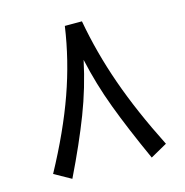

<svg xmlns="http://www.w3.org/2000/svg" viewBox="-99 -739 813 842"><g transform="rotate(-15 307.5 -318.0)"><path d="M269 -646.5H346.7Q373.5 -498 425.5 -350.6Q477.5 -203.1 563.5 -32.7L487.8 9.8Q419.9 -140.1 377.7 -252.9Q335.4 -365.7 310.1 -481.4Q284.7 -361.3 240.5 -246.6Q196.3 -131.8 127.4 9.8L51.3 -32.7Q143.1 -201.7 195.3 -349.1Q247.6 -496.6 269 -646.5Z"/></g></svg>

Font: Samim FD
Style: FD
Weight: 400
Foundry: DejaVu fonts team - Redesigned by Saber Rastikerdar
Version: Version 4.00 December 17, 2020